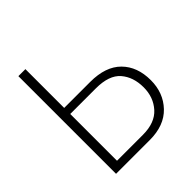

<svg xmlns="http://www.w3.org/2000/svg" viewBox="-191 -849 987 987"><g transform="rotate(-45 303.0 -355.0)"><path d="M93 0V-710H144V-428H333Q445 -428 502.5 -370Q560 -312 560 -214Q560 -122 502 -61Q444 0 338 0ZM144 -44H332Q420 -44 464 -93Q508 -142 508 -214Q508 -289 467 -336.5Q426 -384 330 -384H144Z"/></g></svg>

Font: Raleway-v4020 Light
Style: Regular
Weight: 300
Designer: Matt McInerney, Pablo Impallari, Rodrigo Fuenzalida
Foundry: Matt McInerney, Pablo Impallari, Rodrigo Fuenzalida
Version: Version 4.020;PS 004.020;hotconv 1.0.88;makeotf.lib2.5.64775